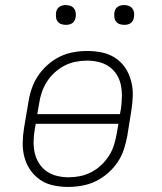

<svg xmlns="http://www.w3.org/2000/svg" viewBox="-20 -729 640 757"><path d="M249 8Q219 8 190.5 2Q162 -4 139 -19.5Q116 -35 100 -58Q84 -81 76.5 -108.5Q69 -136 69.5 -166Q70 -196 75 -226L92 -326Q96 -353 105 -379.5Q114 -406 130 -430Q146 -454 168 -473.5Q190 -493 215.5 -505.5Q241 -518 269 -523Q297 -528 324 -528Q354 -528 382.5 -522Q411 -516 434.5 -500.5Q458 -485 473.5 -462Q489 -439 496.5 -411.5Q504 -384 503.5 -354Q503 -324 498 -294L482 -194Q477 -167 468.5 -140.5Q460 -114 444 -90Q428 -66 405.5 -46.5Q383 -27 357.5 -14.5Q332 -2 304 3Q276 8 249 8ZM127 -279H453L457 -301Q460 -324 460.5 -348Q461 -372 456.5 -394Q452 -416 440 -435Q428 -454 410 -466.5Q392 -479 369.5 -484.5Q347 -490 323 -490Q301 -490 278 -485.5Q255 -481 234 -470Q213 -459 195 -442.5Q177 -426 164.5 -406Q152 -386 144.5 -364Q137 -342 134 -319ZM251 -30Q273 -30 295.5 -34.5Q318 -39 339.5 -50Q361 -61 378.5 -77.5Q396 -94 409 -114Q422 -134 429 -156Q436 -178 440 -201L447 -241H121L117 -219Q113 -196 112.5 -172Q112 -148 117 -126Q122 -104 134 -85Q146 -66 164 -53.5Q182 -41 204.5 -35.5Q227 -30 251 -30ZM470 -631Q460 -631 451.5 -634Q443 -637 437.5 -644Q432 -651 431 -660.5Q430 -670 431 -680Q432 -686 435 -692Q438 -698 444 -702Q450 -706 456.5 -707.5Q463 -709 469 -709Q479 -709 487.5 -706Q496 -703 501.5 -696Q507 -689 508.5 -679.5Q510 -670 508 -660Q507 -654 504 -648Q501 -642 495.5 -638Q490 -634 483 -632.5Q476 -631 470 -631ZM240 -631Q230 -631 221.5 -634Q213 -637 207.5 -644Q202 -651 201 -660.5Q200 -670 201 -680Q202 -686 205 -692Q208 -698 214 -702Q220 -706 226.5 -707.5Q233 -709 239 -709Q249 -709 257.5 -706Q266 -703 271.5 -696Q277 -689 278.5 -679.5Q280 -670 278 -660Q277 -654 274 -648Q271 -642 265.5 -638Q260 -634 253 -632.5Q246 -631 240 -631Z"/></svg>

Font: Iosevka Etoile Extralight
Style: Italic
Weight: 200
Italic angle: -9°
Designer: Belleve Invis
Foundry: Belleve Invis
Version: Version 22.1.2; ttfautohint (v1.8.4)